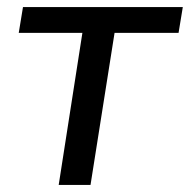

<svg xmlns="http://www.w3.org/2000/svg" viewBox="-20 -523 537 543"><path d="M146 0 213 -430H33L45 -503H497L485 -430H304L236 0Z"/></svg>

Font: Mulish Medium
Style: Italic
Weight: 500
Italic angle: -9°
Designer: Vernon Adams
Foundry: Vernon Adams
Version: Version 3.603; ttfautohint (v1.8.3)